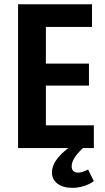

<svg xmlns="http://www.w3.org/2000/svg" viewBox="-20 -708 504 918"><path d="M66.4 0H428.7V-108.6H199.4V-298.7H405.3V-403.9H199.4V-579.1H419.9V-687.7H66.4ZM401.4 102.6Q383.6 111 373.2 114.2Q362.9 117.4 354 117.4Q339 117.4 330.8 109.7Q322.6 102 322.6 86.6Q322.6 66.7 339.1 42.1Q355.7 17.6 386.4 -8.9L345.1 -24.1Q290.7 6 259.6 43.4Q228.4 80.7 228.4 116.3Q228.4 149.9 254.6 170Q280.9 190.1 325.3 190.1Q353 190.1 380.4 181.7Q407.7 173.3 428.7 158.3Z"/></svg>

Font: Secuela Black
Style: Regular
Weight: 900
Designer: Fernando Haro
Foundry: deFharo
Version: Version 1.704